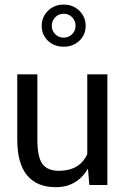

<svg xmlns="http://www.w3.org/2000/svg" viewBox="-20 -794 536 825"><path d="M219.2 10.3Q139.2 10.3 96.7 -40.3Q54.2 -90.8 54.2 -194.3V-474.6H140.6V-193.4Q140.6 -118.7 162.4 -89.4Q184.1 -60.1 232.9 -60.1Q322.3 -60.1 355 -131.8V-474.6H441.4V1H363.8L357.9 -69.3Q311 10.3 219.2 10.3ZM304.7 -683.3Q304.7 -705.1 290 -720Q275.4 -734.9 253.7 -734.9Q231.9 -734.9 217.3 -719.7Q202.6 -704.6 202.6 -683.1Q202.6 -661.6 217.3 -647Q231.9 -632.3 253.4 -632.3Q274.9 -632.3 289.8 -647Q304.7 -661.6 304.7 -683.3ZM159.2 -682.9Q159.2 -721.2 186.3 -747.8Q213.4 -774.4 253.7 -774.4Q293.9 -774.4 321 -747.8Q348.1 -721.2 348.1 -682.9Q348.1 -644.5 321 -618.9Q293.9 -593.3 253.4 -593.3Q212.9 -593.3 186 -618.9Q159.2 -644.5 159.2 -682.9Z"/></svg>

Font: Yantramanav
Style: Regular
Weight: 400
Version: Version 1.000;PS 1.0;hotconv 1.0.72;makeotf.lib2.5.5900; ttf